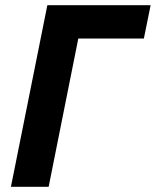

<svg xmlns="http://www.w3.org/2000/svg" viewBox="-20 -718 599 738"><path d="M22 0 162 -698H559L533 -570H281L167 0Z"/></svg>

Font: IBM Plex Sans
Style: Italic
Weight: 400
Italic angle: -11.31°
Designer: Mike Abbink, Paul van der Laan, Pieter van Rosmalen
Foundry: Bold Monday
Version: Version 3.201